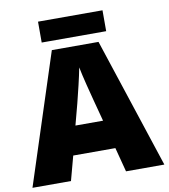

<svg xmlns="http://www.w3.org/2000/svg" viewBox="-94 -962 914 1041"><g transform="rotate(-10 363.0 -441.0)"><path d="M541 -882H186V-767H541ZM515 0H726L490 -717H233L0 0H212L248 -134H480ZM409 -409 440 -292H288L319 -409C331 -456 354 -550 363 -599C372 -550 399 -447 409 -409Z"/></g></svg>

Font: Noto Sans Thai Looped Black
Style: Regular
Weight: 900
Designer: Sasikarn Vongin, Ben Mitchell
Foundry: The Fontpad Ltd
Version: Version 1.001